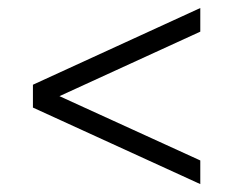

<svg xmlns="http://www.w3.org/2000/svg" viewBox="-20 -551 585 484"><path d="M484.9 -86.9 63 -279.8V-337.4L484.9 -530.8V-471.2L129.9 -308.6L484.9 -146.5Z"/></svg>

Font: Elstob
Style: Bold Italic
Weight: 700
Italic angle: -20°
Designer: Peter S. Baker
Version: Version 1.015